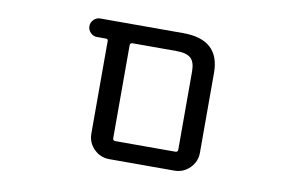

<svg xmlns="http://www.w3.org/2000/svg" viewBox="-61 -653 1122 738"><g transform="rotate(10 500.0 -284.0)"><path d="M403.3 -20.5Q368.2 -20.5 343.3 -45.4Q318.4 -70.3 318.4 -105.5V-466.8Q318.4 -474.6 310.5 -474.6H275.4Q260.7 -474.6 250 -485.4Q239.3 -496.1 239.3 -510.7Q239.3 -525.4 250 -536.1Q260.7 -546.9 275.4 -546.9H599.6Q742.2 -546.9 742.2 -417V-105.5Q742.2 -70.3 717.3 -45.4Q692.4 -20.5 657.2 -20.5ZM658.2 -407.2Q658.2 -444.3 641.6 -459.5Q625 -474.6 585 -474.6H414.1Q404.3 -474.6 404.3 -464.8V-102.5Q404.3 -92.8 414.1 -92.8H648.4Q658.2 -92.8 658.2 -102.5Z"/></g></svg>

Font: Rounded-X Mgen+ 1m regular
Style: Regular
Weight: 400
Designer: [Source Han Sans]
Ryoko NISHIZUKA  (kana & ideographs); Paul D. Hunt (Latin, Greek & Cyrillic); Wenlong ZHANG  (bopomofo
Version: Version 1.059.20150602